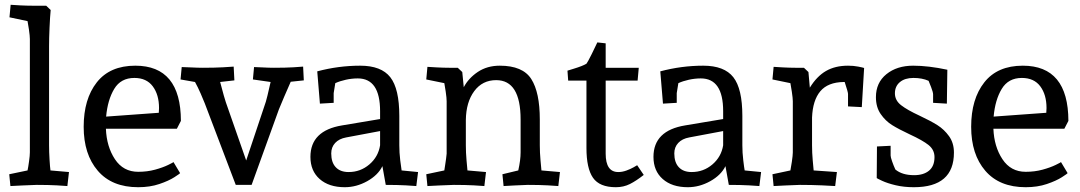

<svg xmlns="http://www.w3.org/2000/svg" viewBox="-20 -780 4555 810"><path d="M117.2 -755.9H174.8L193.8 -737.8Q190.9 -708 189 -663.1Q187 -618.2 187 -585V-167Q187 -139.2 189 -107.2Q190.9 -75.2 192.9 -61L271 -54.2L264.2 4.9Q255.4 3.9 220.2 2Q185.1 0 134.8 0Q108.9 1 74 2.4Q39.1 3.9 23.9 4.9L19 -44.9L96.2 -61Q99.1 -74.2 102.5 -99.1Q106 -124 106 -137.2V-615.2Q106 -628.4 102.1 -655.3Q98.1 -682.1 96.2 -690.9L20 -707L24.9 -759.8Q37.1 -758.8 65.7 -757.3Q94.2 -755.9 117.2 -755.9Z M711.9 -96.2 739.7 -49.8Q739.7 -47.9 715.8 -32.5Q691.9 -17.1 652.3 -3.7Q612.8 9.8 563 9.8Q452.1 9.8 392.6 -59.6Q333 -128.9 333 -245.1Q333 -362.3 388.4 -432.6Q443.8 -502.9 550.8 -502.9Q742.7 -502.9 743.2 -270L726.1 -236.8H426.8Q429.7 -161.6 464.8 -108.4Q500 -55.2 563 -55.2Q601.1 -55.2 634 -64.2Q667 -73.2 689.5 -84.2Q711.9 -95.2 711.9 -96.2ZM427.7 -288.1 649.9 -304.2 650.9 -324.2Q650.9 -380.4 624.5 -415.8Q598.1 -451.2 546.9 -451.2Q489.7 -451.2 461.9 -405Q434.1 -358.9 427.7 -288.1Z M1156.7 -318.8 1041.5 0H974.6L843.8 -344.2Q837.9 -359.4 826.4 -385.7Q814.9 -412.1 802.7 -434.1L741.7 -444.8L746.6 -497.1Q757.8 -497.1 785.9 -495.6Q814 -494.1 835.9 -494.1Q885.7 -494.1 921.1 -496.1Q956.5 -498 965.8 -499L968.8 -440.9L908.7 -434.1Q927.7 -362.3 932.6 -349.1L1018.6 -103L1101.6 -351.1Q1105.5 -362.3 1121.6 -434.1L1046.9 -444.8L1051.8 -497.1Q1061.5 -497.1 1087.6 -495.6Q1113.8 -494.1 1135.7 -494.1Q1185.5 -494.1 1218 -496.1Q1250.5 -498 1258.8 -499L1261.7 -440.9L1206.5 -435.1Q1175.8 -365.7 1156.7 -318.8Z M1434.6 9.8Q1367.7 9.8 1328.6 -24.7Q1289.6 -59.1 1289.6 -118.2Q1289.6 -229 1423.3 -251L1583.5 -277.8V-311Q1583.5 -449.2 1489.3 -449.2Q1464.4 -449.2 1439 -443.6Q1413.6 -438 1394.5 -429.2L1387.7 -387.2V-346.2L1329.6 -342.8L1318.4 -479Q1408.2 -502.9 1499.5 -502.9Q1588.4 -502.9 1626.5 -454.3Q1664.6 -405.8 1664.6 -291V-167Q1664.6 -136.2 1668.5 -103.5Q1672.4 -70.8 1674.3 -61L1743.7 -54.2L1736.3 4.9Q1727.5 3.9 1692.6 2Q1657.7 0 1607.4 0L1593.3 -79.1Q1574.7 -41 1529.1 -15.6Q1483.4 9.8 1434.6 9.8ZM1377.4 -132.8Q1377.4 -94.7 1396.5 -74.5Q1415.5 -54.2 1450.7 -54.2Q1500.5 -54.2 1538.1 -86.2Q1575.7 -118.2 1583.5 -167V-227.1L1440.4 -200.2Q1410.6 -194.8 1394 -177Q1377.4 -159.2 1377.4 -132.8Z M2335.4 4.9Q2326.7 3.9 2291.5 2Q2256.3 0 2206.5 0Q2182.6 1 2149.9 2.4Q2117.2 3.9 2104.5 4.9L2099.6 -44.9L2166.5 -61Q2176.3 -105 2176.3 -137.2V-275.9Q2176.3 -441.9 2073.2 -441.9Q2015.1 -441.9 1980.7 -395.5Q1946.3 -349.1 1945.3 -273.9V-167Q1945.3 -136.2 1948.2 -103.5Q1951.2 -70.8 1952.1 -61L2030.3 -54.2L2023.4 4.9Q2014.6 3.9 1979.5 2Q1944.3 0 1894.5 0Q1868.7 1 1833.5 2.4Q1798.3 3.9 1783.2 4.9L1778.3 -44.9L1854.5 -61Q1855.5 -68.8 1858.9 -89.8Q1862.3 -110.8 1864.3 -131.8V-353Q1864.3 -366.2 1860.4 -393.1Q1856.4 -419.9 1854.5 -429.2L1778.3 -444.8L1783.2 -498Q1795.4 -497.1 1824 -495.6Q1852.5 -494.1 1875.5 -494.1H1911.1L1930.2 -476.1L1936.5 -412.1Q1956.5 -450.2 1995.8 -476.6Q2035.2 -502.9 2088.4 -502.9Q2185.5 -502.9 2221.4 -446.5Q2257.3 -390.1 2257.3 -275.9V-167Q2257.3 -136.2 2260.3 -103.5Q2263.2 -70.8 2264.2 -61L2342.3 -54.2Z M2578.1 9.8Q2509.3 9.8 2481.7 -30Q2454.1 -69.8 2454.1 -155.8V-439.9H2377L2374 -481.9L2400.9 -490.2Q2438 -501.5 2454.1 -511.2Q2459 -517.1 2476.6 -552.5Q2494.1 -587.9 2500 -601.1L2535.2 -597.2V-494.1H2674.8L2669.9 -439.9H2535.2V-131.8Q2535.2 -53.7 2588.9 -54.2Q2605 -54.2 2622.6 -60.5Q2640.1 -66.9 2652.6 -74Q2665 -81.1 2668 -83L2695.8 -42Q2664.1 -17.1 2637.5 -3.7Q2610.8 9.8 2578.1 9.8Z M2881.8 9.8Q2814.9 9.8 2775.9 -24.7Q2736.8 -59.1 2736.8 -118.2Q2736.8 -229 2870.6 -251L3030.8 -277.8V-311Q3030.8 -449.2 2936.5 -449.2Q2911.6 -449.2 2886.2 -443.6Q2860.8 -438 2841.8 -429.2L2835 -387.2V-346.2L2776.9 -342.8L2765.6 -479Q2855.5 -502.9 2946.8 -502.9Q3035.6 -502.9 3073.7 -454.3Q3111.8 -405.8 3111.8 -291V-167Q3111.8 -136.2 3115.7 -103.5Q3119.6 -70.8 3121.6 -61L3190.9 -54.2L3183.6 4.9Q3174.8 3.9 3139.9 2Q3105 0 3054.7 0L3040.5 -79.1Q3022 -41 2976.3 -15.6Q2930.7 9.8 2881.8 9.8ZM2824.7 -132.8Q2824.7 -94.7 2843.8 -74.5Q2862.8 -54.2 2897.9 -54.2Q2947.8 -54.2 2985.4 -86.2Q3022.9 -118.2 3030.8 -167V-227.1L2887.7 -200.2Q2857.9 -194.8 2841.3 -177Q2824.7 -159.2 2824.7 -132.8Z M3557.6 -502.9Q3580.6 -502.9 3600.6 -499Q3620.6 -495.1 3625.5 -493.2L3615.7 -328.1L3557.6 -331.1V-383.8Q3557.6 -391.6 3543.5 -434.1H3539.6Q3472.7 -433.1 3440.7 -395Q3408.7 -356.9 3405.8 -284.2V-167Q3405.8 -136.2 3408.7 -103.5Q3411.6 -70.8 3412.6 -61L3510.7 -54.2L3503.4 4.9Q3491.2 3.9 3448 2Q3404.8 0 3354.5 0Q3328.6 1 3293.7 2.4Q3258.8 3.9 3243.7 4.9L3238.8 -44.9L3314.5 -61Q3316.4 -69.8 3320.6 -97.4Q3324.7 -125 3324.7 -137.2V-353Q3324.7 -365.2 3320.6 -392.6Q3316.4 -419.9 3314.5 -429.2L3238.8 -444.8L3243.7 -498Q3255.9 -497.1 3284.2 -495.6Q3312.5 -494.1 3335.4 -494.1H3371.6L3390.6 -476.1L3396.5 -410.2Q3425.8 -458 3464.6 -480.5Q3503.4 -502.9 3557.6 -502.9Z M3737.3 -124Q3737.3 -117.2 3743.4 -99.6Q3749.5 -82 3757.3 -64.9Q3786.1 -41 3836.4 -41Q3876.5 -41 3899.4 -60.1Q3922.4 -79.1 3922.4 -117.2Q3922.4 -147.9 3897.5 -168Q3872.6 -188 3818.4 -212.9Q3771.5 -234.9 3743.4 -252.4Q3715.3 -270 3695.3 -299.1Q3675.3 -328.1 3675.3 -370.1Q3675.3 -431.2 3719.5 -467Q3763.7 -502.9 3832.5 -502.9Q3896.5 -502.9 3976.6 -485.8L3974.6 -342.8L3916.5 -346.2V-381.8Q3916.5 -390.6 3908 -412.8Q3899.4 -435.1 3897.5 -439Q3870.6 -451.2 3833.5 -451.2Q3797.4 -451.2 3776.4 -433.6Q3755.4 -416 3755.4 -386.2Q3755.4 -356.4 3781.5 -336.2Q3807.6 -315.9 3859.4 -292Q3906.2 -270 3934.8 -252Q3963.4 -233.9 3983.9 -205.3Q4004.4 -176.8 4004.4 -136.2Q4004.4 9.8 3835.4 9.8Q3793.5 9.8 3758.5 1.5Q3723.6 -6.8 3701.2 -17.3Q3678.7 -27.8 3678.7 -28.8L3679.7 -162.1L3737.3 -165Z M4456.1 -96.2 4483.9 -49.8Q4483.9 -47.9 4460 -32.5Q4436 -17.1 4396.5 -3.7Q4356.9 9.8 4307.1 9.8Q4196.3 9.8 4136.7 -59.6Q4077.1 -128.9 4077.1 -245.1Q4077.1 -362.3 4132.6 -432.6Q4188 -502.9 4294.9 -502.9Q4486.8 -502.9 4487.3 -270L4470.2 -236.8H4170.9Q4173.8 -161.6 4209 -108.4Q4244.1 -55.2 4307.1 -55.2Q4345.2 -55.2 4378.2 -64.2Q4411.1 -73.2 4433.6 -84.2Q4456.1 -95.2 4456.1 -96.2ZM4171.9 -288.1 4394 -304.2 4395 -324.2Q4395 -380.4 4368.7 -415.8Q4342.3 -451.2 4291 -451.2Q4233.9 -451.2 4206.1 -405Q4178.2 -358.9 4171.9 -288.1Z"/></svg>

Font: Sura
Style: Regular
Weight: 400
Designer: Carolina Giovagnoli
Foundry: Huerta Tipografica
Version: Version 1.003;PS 001.002;hotconv 1.0.70;makeotf.lib2.5.58329